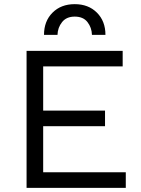

<svg xmlns="http://www.w3.org/2000/svg" viewBox="-20 -905 678 925"><path d="M108 0V-660H571V-585H188V-372H486V-297H188V-75H586V0ZM488 -737H423Q422 -772 401.5 -798.5Q381 -825 340 -825Q300 -825 279 -798.5Q258 -772 257 -737H192Q192 -803 233 -844Q274 -885 340 -885Q406 -885 447 -844Q488 -803 488 -737Z"/></svg>

Font: Work Sans
Style: Regular
Weight: 400
Designer: Wei Huang
Foundry: Wei Huang
Version: Version 2.006; ttfautohint (v1.8.1.43-b0c9)